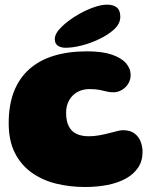

<svg xmlns="http://www.w3.org/2000/svg" viewBox="-20 -746 668 806"><path d="M337.5 39Q273 39 215.2 24.8Q157.5 10.5 112.8 -21.5Q68 -53.5 42.2 -104.5Q16.5 -155.5 16.5 -229Q16.5 -304.5 38.2 -360.8Q60 -417 102.2 -455Q144.5 -493 205.8 -511.8Q267 -530.5 345.5 -530.5Q409 -530.5 449.2 -516.8Q489.5 -503 509 -480.5Q528.5 -458 528.5 -431.5Q528.5 -411 518 -394.2Q507.5 -377.5 490.8 -368Q474 -358.5 456 -358.5Q440.5 -358.5 427.2 -362Q414 -365.5 397.5 -368.8Q381 -372 355.5 -372Q334 -372 316.2 -365Q298.5 -358 285.2 -344.8Q272 -331.5 264.8 -313.2Q257.5 -295 257.5 -272.5Q257.5 -237.5 268.8 -215.8Q280 -194 301.2 -184Q322.5 -174 353 -174Q374.5 -174 395.5 -177.8Q416.5 -181.5 436 -186.5Q455.5 -191.5 471 -195.5Q486.5 -199.5 496 -199.5Q527.5 -199.5 545.5 -185.2Q563.5 -171 571 -150Q578.5 -129 578.5 -109Q578.5 -70 559.5 -42Q540.5 -14 507.5 4Q474.5 22 430.8 30.5Q387 39 337.5 39ZM255 -545.5Q236 -545.5 223 -554Q210 -562.5 210 -582Q210 -606 239.8 -634.5Q269.5 -663 311 -686.5Q341.5 -704 373.2 -715.2Q405 -726.5 429 -726.5Q456 -726.5 470.5 -714.5Q485 -702.5 485 -675Q485 -647 459.5 -623.2Q434 -599.5 395.5 -581.5Q361.5 -565 323.5 -555.2Q285.5 -545.5 255 -545.5Z"/></svg>

Font: Gluten Thin ExtraBold
Style: Regular
Weight: 800
Version: Version 1.300